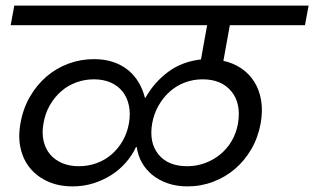

<svg xmlns="http://www.w3.org/2000/svg" viewBox="-20 -760 1121 685"><path d="M261 -167Q295 -167 325 -178Q355 -189 378.5 -209.5Q402 -230 418 -258Q434 -286 440 -320Q446 -354 440 -383Q434 -412 417.5 -433Q401 -454 375 -465.5Q349 -477 315 -477Q282 -477 252 -466Q222 -455 198 -434Q174 -413 157.5 -384Q141 -355 135 -319Q129 -285 135.5 -257Q142 -229 159 -209Q176 -189 202 -178Q228 -167 261 -167ZM648 -167Q681 -167 711 -178Q741 -189 765.5 -209Q790 -229 806.5 -257Q823 -285 829 -319Q841 -391 805.5 -434Q770 -477 703 -477Q669 -477 639 -465.5Q609 -454 585.5 -433Q562 -412 545.5 -383Q529 -354 523 -320Q511 -252 545 -209.5Q579 -167 648 -167ZM649 -95Q610 -95 578.5 -106Q547 -117 524 -135.5Q501 -154 486.5 -179.5Q472 -205 468 -235H465Q451 -205 428.5 -179.5Q406 -154 377 -135.5Q348 -117 313 -106Q278 -95 239 -95Q191 -95 153 -111.5Q115 -128 89.5 -157.5Q64 -187 54 -228.5Q44 -270 53 -320Q62 -372 86.5 -414.5Q111 -457 146 -487Q181 -517 224.5 -533Q268 -549 315 -549Q354 -549 384.5 -538.5Q415 -528 437.5 -509.5Q460 -491 475 -465.5Q490 -440 497 -411H499Q529 -465 578.5 -502.5Q628 -540 697 -548L719 -670H18L31 -740H1081L1068 -670H800L777 -543Q813 -535 841 -516Q869 -497 887 -468.5Q905 -440 911.5 -402.5Q918 -365 910 -320Q901 -270 877 -228.5Q853 -187 818.5 -157.5Q784 -128 740.5 -111.5Q697 -95 649 -95Z"/></svg>

Font: SVN-Poppins
Style: Italic
Weight: 400
Italic angle: -10°
Designer: Ninad Kale (Devanagari), Jonny Pinhorn (Latin)
Foundry: Indian Type Foundry
Version: Version 3.002 2017; ttfautohint (v1.8.3)